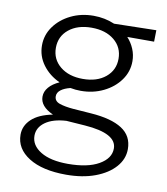

<svg xmlns="http://www.w3.org/2000/svg" viewBox="-81 -563 746 857"><g transform="rotate(10 292.0 -135.0)"><path d="M275 -155Q251.5 -155 228.5 -159.5Q201.5 -153 185.8 -141Q170 -129 170 -112Q170 -89.5 194.8 -81.2Q219.5 -73 256 -70L338 -64Q431 -57.5 479.5 -26.2Q528 5 528 65Q528 110 496 146.2Q464 182.5 407.2 203.8Q350.5 225 276 225Q168 225 106.5 186.2Q45 147.5 45 84Q45 43.5 76.8 13.5Q108.5 -16.5 172 -29Q112 -56 112 -100Q112 -123.5 128.8 -143Q145.5 -162.5 176 -176Q128.5 -197.5 99.2 -237Q70 -276.5 70 -325Q70 -372.5 97.8 -411Q125.5 -449.5 172 -472.2Q218.5 -495 275 -495Q325.5 -495 370 -476L561 -480L560 -428H438.5Q458 -406.5 469 -380.2Q480 -354 480 -325Q480 -277.5 452.2 -239Q424.5 -200.5 378 -177.8Q331.5 -155 275 -155ZM275 -209Q339 -209 378 -241.2Q417 -273.5 417 -325Q417 -377 378 -409Q339 -441 275 -441Q211.5 -441 172.2 -409Q133 -377 133 -325Q133 -273.5 172.2 -241.2Q211.5 -209 275 -209ZM275 176Q364.5 176 415.2 147Q466 118 466 73Q466 4.5 321 -6L236 -12Q175.5 -8.5 141.2 16Q107 40.5 107 78Q107 121.5 151.8 148.8Q196.5 176 275 176Z"/></g></svg>

Font: Geologica Thin
Style: Regular
Weight: 100
Designer: Sindre Bremnes, Frode Helland
Foundry: Monokrom Skriftforlag AS
Version: Version 1.010; ttfautohint (v1.8.4.7-5d5b);gftools[0.9.28]